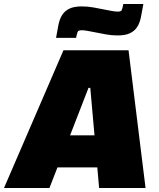

<svg xmlns="http://www.w3.org/2000/svg" viewBox="-78 -939 795 959"><path d="M0 0ZM417 0 408 -103H209L169 0H-58L239 -688H564L649 0ZM373 -500H364L272 -263H394ZM638 -919Q632 -883 626 -853.5Q620 -824 607 -804Q594 -784 571 -773Q548 -762 509 -762Q479 -762 449.5 -767.5Q420 -773 395 -778Q375 -782 358 -785Q341 -788 330 -788Q313 -788 309.5 -779Q306 -770 302 -750H202Q208 -786 214 -815.5Q220 -845 233 -865Q246 -885 269 -896Q292 -907 331 -907Q361 -907 390.5 -901.5Q420 -896 445 -891Q465 -887 482 -884Q499 -881 510 -881Q527 -881 530.5 -889.5Q534 -898 538 -919Z"/></svg>

Font: Azeri Sans Black
Style: Italic
Weight: 900
Designer: Hector Gatti & Omnibus-Type (original fonts) / Cristiano Sobral (main changes and remastering)
Foundry: Omnibus-Type
Version: Version 0.07;August 21, 2020;FontCreator 13.0.0.2681 64-bit;